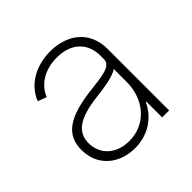

<svg xmlns="http://www.w3.org/2000/svg" viewBox="-148 -694 844 844"><g transform="rotate(-45 274.5 -271.5)"><path d="M234.4 11.7C321 11.7 382.1 -37.3 410.5 -98.4H413.7V0H457V-381C457 -500.4 368.3 -553.6 271.3 -553.6C187.1 -553.6 108.3 -515.6 77.1 -437.1L117.9 -421.9C139.2 -475.9 194.6 -513.8 272.4 -513.8C360.4 -513.8 413.7 -463.1 413.7 -383.9V-361.2C413.7 -319.2 352.6 -315 269.5 -305C123.9 -287.3 61.4 -241.1 61.4 -150.2C61.4 -46.5 140.3 11.7 234.4 11.7ZM238.6 -28.4C162.3 -28.4 104.8 -74.2 104.8 -148.8C104.8 -216.3 154.5 -252.5 273.8 -266.7C327.1 -272.7 391 -282.7 413.7 -301.5V-221.2C413.7 -110.4 340.9 -28.4 238.6 -28.4Z"/></g></svg>

Font: Karasuma Gothic
Style: Thin
Weight: 200
Designer: Rasmus Andersson / Ryoko Ishizuka
Foundry: rsms
Version: Version 1.00